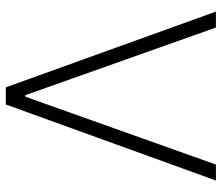

<svg xmlns="http://www.w3.org/2000/svg" viewBox="-70 -676 747 646"><g transform="rotate(90 303.0 -353.5)"><path d="M300.8 -65.4H305.7L534.2 -707H587.9L332 0H274.4L19.5 -707H73.2Z"/></g></svg>

Font: Pretendard ExtraLight
Style: Regular
Weight: 200
Designer: Base glyphs from Inter by Rasmus Andersson; Hangeul glyphs from Noto Sans CJK(Source Han Sans) by Jang Soo-young and Kan
Foundry: Kil Hyung-jin
Version: Version 1.309